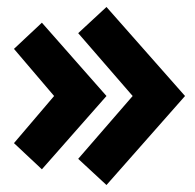

<svg xmlns="http://www.w3.org/2000/svg" viewBox="-20 -525 560 550"><path d="M285 5 204 -70 360 -250 204 -430 285 -505 510 -250ZM100 -40 20 -115 135 -250 20 -385 100 -460 285 -250Z"/></svg>

Font: Scada
Style: Bold
Weight: 700
Designer: Jovanny Lemonad
Foundry: Jovanny Lemonad
Version: Version 4.100;PS 004.100;hotconv 1.0.88;makeotf.lib2.5.64775